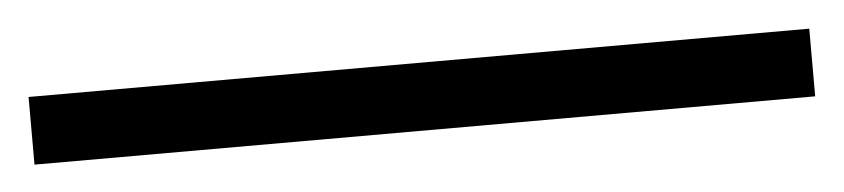

<svg xmlns="http://www.w3.org/2000/svg" viewBox="-23 102 646 147"><g transform="rotate(-5 300.0 176.0)"><path d="M0 202V150H600V202Z"/></g></svg>

Font: Wittgenstein Extrabold
Style: Regular
Weight: 800
Designer: Jörg Drees
Foundry: Jörg Drees
Version: Version 1.303; ttfautohint (v1.8.4.7-5d5b)